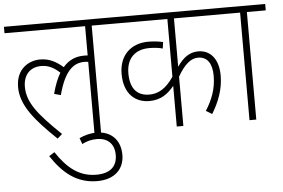

<svg xmlns="http://www.w3.org/2000/svg" viewBox="-57 -704 1541 1044"><g transform="rotate(-5 713.0 -182.0)"><path d="M0 -587H440V-427C434 -428 427 -428 420 -428C375 -428 336 -412 305 -375C268 -407 231 -428 180 -428C119 -428 48 -389 48 -288C48 -189 121 -103 238 9L264 -14C142 -132 85 -200 85 -287C85 -348 119 -392 183 -392C223 -392 252 -376 284 -347C267 -318 252 -281 240 -235L276 -225C311 -359 362 -394 419 -394C427 -394 434 -393 440 -392V0H476V-587H579V-622H0Z M357 17 369 50C396 36 421 30 452 30C498 30 545 55 545 125C545 186 508 223 431 223C339 223 274 172 214 81L184 100C246 194 320 258 433 258C530 258 581 203 581 127C581 44 528 -5 451 -5C415 -5 385 4 357 17Z M1212 -587V-622H566V-587H889V-272C847 -209 804 -186 756 -186C695 -186 652 -221 652 -311C652 -393 700 -438 777 -438C806 -438 830 -435 850 -429L855 -464C835 -469 804 -473 775 -473C680 -473 615 -413 615 -311C615 -201 677 -151 753 -151C817 -151 855 -181 889 -222V0H925V-269C964 -337 1000 -363 1036 -363C1087 -363 1113 -325 1113 -257C1113 -185 1089 -126 1054 -71L1087 -51C1125 -114 1151 -180 1151 -256C1151 -351 1102 -397 1041 -397C995 -397 959 -373 925 -323V-587Z M1323 -587H1426V-622H1198V-587H1286V0H1323Z"/></g></svg>

Font: Noto Sans Devanagari UI SemiCondensed ExtraLight
Style: Regular
Weight: 200
Width: 4
Designer: Jelle Bosma - Monotype Design Team
Foundry: Monotype Imaging Inc.
Version: Version 2.004